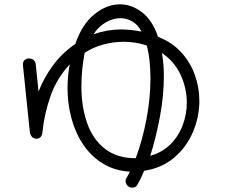

<svg xmlns="http://www.w3.org/2000/svg" viewBox="-20 -735 1040 887"><path d="M591 132Q577 132 568.5 122Q560 112 560 101Q560 93 564 88Q568 82 574 70Q580 58 580 58Q510 54 456 21Q402 -12 365.5 -65.5Q329 -119 310.5 -187Q292 -255 292 -328Q292 -355 294.5 -382.5Q297 -410 302 -437Q244 -376 214.5 -294Q185 -212 176 -124Q173 -94 147 -94Q136 -94 128 -102.5Q120 -111 118 -124L86 -433Q85 -449 92.5 -456.5Q100 -464 112 -465Q140 -465 145 -439L158 -312Q184 -379 227 -436Q270 -493 328 -532Q359 -623 416 -669Q473 -715 534 -715Q589 -715 637 -677.5Q685 -640 710 -565Q776 -539 818 -492.5Q860 -446 880.5 -388Q901 -330 901 -269Q901 -195 871.5 -125.5Q842 -56 785.5 -7.5Q729 41 646 54Q632 89 616 116Q609 132 591 132ZM412 -577Q477 -599 537 -599Q560 -599 584 -596.5Q608 -594 634 -589Q617 -621 591 -636Q565 -651 536 -651Q502 -651 468.5 -631.5Q435 -612 412 -577ZM607 -4Q638 -87 656.5 -184Q675 -281 675 -373Q675 -414 671 -452.5Q667 -491 658 -525Q605 -542 552 -542Q503 -542 456 -529Q409 -516 371 -491Q356 -412 356 -337Q356 -242 382.5 -166.5Q409 -91 465 -47.5Q521 -4 607 -4ZM674 -15Q730 -31 767.5 -68.5Q805 -106 824 -156.5Q843 -207 843 -261Q843 -327 814.5 -389Q786 -451 728 -490Q737 -441 737 -383Q737 -292 718.5 -194Q700 -96 674 -15Z"/></svg>

Font: Hachi Maru Pop
Style: Regular
Weight: 400
Designer: Nontynet
Foundry: Nontynet
Version: Version 1.300